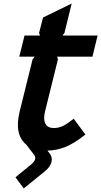

<svg xmlns="http://www.w3.org/2000/svg" viewBox="-20 -826 562 1066"><path d="M389.2 -167 454.1 -79.1Q396 -32.2 345.7 -11.2Q295.4 9.8 243.2 9.8L253.9 23.9Q272.5 44.9 265.9 72.8Q259.3 100.6 228 126L111.8 220.2L65.9 158.2L150.9 88.9Q188 59.1 169.9 34.2L126 -22.9Q58.1 -79.1 88.9 -206.1L161.1 -497.1L172.9 -511.2H86.9L116.2 -628.9H202.1L196.8 -643.1L219.2 -729L377.9 -806.2L337.9 -643.1L327.1 -628.9H522L493.2 -511.2H296.9L301.8 -497.1L230 -207Q219.2 -163.1 232.2 -139.2Q245.1 -115.2 277.8 -115.2Q304.7 -115.2 327.1 -125.5Q349.6 -135.7 389.2 -167Z"/></svg>

Font: Sinkin Sans 600 SemiBold Italic
Style: Regular
Weight: 600
Italic angle: -112°
Designer: Keith Bates
Foundry: K-Type
Version: Sinkin Sans (version 1.0)  by Keith Bates   •   © 2014   www